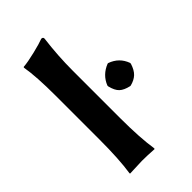

<svg xmlns="http://www.w3.org/2000/svg" viewBox="-214 -773 851 851"><g transform="rotate(-45 211.0 -347.5)"><path d="M279.8 -338.9V-344.2Q298.8 -392.1 349.1 -412.1H353Q403.8 -394 421.9 -344.2V-338.9Q412.1 -308.1 396 -293Q379.9 -277.8 353 -271H349.1Q318.4 -277.8 303 -292.2Q287.6 -306.6 279.8 -338.9ZM85.9 -200.2V-474.1Q85.9 -595.2 74.2 -662.1L76.2 -665Q104 -667 151.1 -678.5Q198.2 -689.9 219.2 -698.2Q230.5 -698.2 230 -688Q217.8 -591.8 217.8 -500V-200.2Q217.8 -80.1 230 0L228 2.9Q186 0 151.9 0L75.2 2.9L74.2 0Q85.9 -76.2 85.9 -200.2Z"/></g></svg>

Font: Linux Biolinum O
Style: Bold
Weight: 700
Designer: Philipp H. Poll
Foundry: Philipp H. Poll
Version: Version 1.3.2